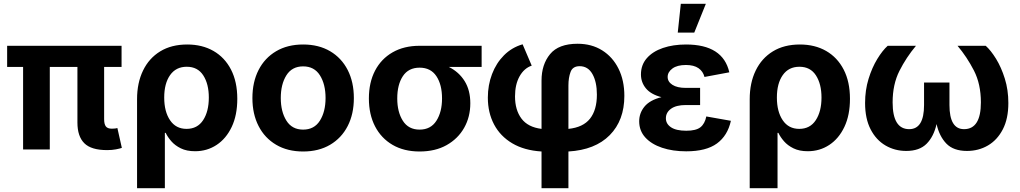

<svg xmlns="http://www.w3.org/2000/svg" viewBox="-20 -787 5369 1011"><path d="M543.9 3.4Q460.4 3.4 424.1 -32.7Q387.7 -68.8 387.7 -141.6V-434.6H242.2V0H101.6V-434.6H17.6V-545.9H620.1V-434.6H528.3V-159.7Q528.3 -133.3 537.4 -121.3Q546.4 -109.4 568.8 -109.4Q580.6 -109.4 586.9 -110.4Q593.3 -111.3 598.1 -112.8L621.6 -8.3Q610.4 -4.4 590.1 -0.5Q569.8 3.4 543.9 3.4Z M701.7 204.1V-264.6Q701.7 -350.6 733.2 -415.5Q764.6 -480.5 823.7 -516.6Q882.8 -552.7 965.8 -552.7Q1044.9 -552.7 1104.2 -518.6Q1163.6 -484.4 1196.5 -420.4Q1229.5 -356.4 1229.5 -266.6Q1229.5 -180.7 1200.2 -118.9Q1170.9 -57.1 1120.6 -23.9Q1070.3 9.3 1007.3 9.3Q962.9 9.3 932.1 -5.9Q901.4 -21 882.1 -43.2Q862.8 -65.4 852.5 -87.4H848.1V204.1ZM962.4 -108.4Q1019.5 -108.4 1049.6 -154.3Q1079.6 -200.2 1079.6 -273.4Q1079.6 -344.7 1050.3 -390.1Q1021 -435.5 963.4 -435.5Q906.7 -435.5 875.7 -391.6Q844.7 -347.7 844.7 -273.4Q844.7 -199.2 875.5 -153.8Q906.2 -108.4 962.4 -108.4Z M1576.2 10.7Q1494.1 10.7 1434.1 -24.7Q1374 -60.1 1341.6 -123.3Q1309.1 -186.5 1309.1 -270.5Q1309.1 -355 1341.6 -418.5Q1374 -481.9 1434.1 -517.3Q1494.1 -552.7 1576.2 -552.7Q1658.2 -552.7 1718.3 -517.3Q1778.3 -481.9 1810.8 -418.5Q1843.3 -355 1843.3 -270.5Q1843.3 -186.5 1810.8 -123.3Q1778.3 -60.1 1718.3 -24.7Q1658.2 10.7 1576.2 10.7ZM1576.2 -104.5Q1634.8 -104.5 1664.6 -151.9Q1694.3 -199.2 1694.3 -271Q1694.3 -343.3 1664.6 -390.4Q1634.8 -437.5 1576.2 -437.5Q1517.6 -437.5 1488 -390.4Q1458.5 -343.3 1458.5 -271Q1458.5 -199.2 1488 -151.9Q1517.6 -104.5 1576.2 -104.5Z M2189.5 10.7Q2106.9 10.7 2047.1 -24.2Q1987.3 -59.1 1954.8 -121.8Q1922.4 -184.6 1922.4 -268.6Q1922.4 -352.5 1954.8 -414.8Q1987.3 -477.1 2047.4 -511.5Q2107.4 -545.9 2189.5 -545.9H2516.1V-434.6H2343.3Q2396.5 -408.2 2426.5 -360.1Q2456.5 -312 2456.5 -243.2Q2456.5 -171.4 2424.1 -114Q2391.6 -56.6 2331.8 -22.9Q2272 10.7 2189.5 10.7ZM2189.5 -430.7Q2130.9 -430.7 2101.3 -386Q2071.8 -341.3 2071.8 -268.6Q2071.8 -197.3 2101.3 -150.9Q2130.9 -104.5 2189.5 -104.5Q2248 -104.5 2277.8 -150.9Q2307.6 -197.3 2307.6 -268.6Q2307.6 -341.3 2277.8 -386Q2248 -430.7 2189.5 -430.7Z M2831.5 204.1V10.7Q2740.2 4.9 2677.2 -32.5Q2614.3 -69.8 2581.5 -131.8Q2548.8 -193.8 2548.8 -272.9Q2548.8 -338.9 2570.8 -396.7Q2592.8 -454.6 2633.8 -495.8Q2674.8 -537.1 2731.9 -553.7L2779.8 -441.4Q2739.7 -427.7 2715.8 -385Q2691.9 -342.3 2691.9 -279.3Q2691.9 -208 2725.8 -162.6Q2759.8 -117.2 2831.5 -108.4V-362.8Q2831.5 -447.3 2876.5 -502Q2921.4 -556.6 3021.5 -556.6Q3095.2 -556.6 3150.6 -522Q3206.1 -487.3 3236.8 -425.5Q3267.6 -363.8 3267.6 -282.2Q3267.6 -153.3 3190.7 -75.4Q3113.8 2.4 2973.1 10.7V204.1ZM2973.1 -108.4Q3050.3 -116.2 3086.7 -162.1Q3123 -208 3123 -288.6Q3123 -355.5 3099.6 -397Q3076.2 -438.5 3032.2 -438.5Q2995.6 -438.5 2984.4 -408.2Q2973.1 -377.9 2973.1 -336.9Z M3593.3 9.8Q3522 9.8 3466.1 -9Q3410.2 -27.8 3377.9 -63.2Q3345.7 -98.6 3345.7 -148.4Q3345.7 -191.4 3373.5 -225.6Q3401.4 -259.8 3462.9 -275.4Q3407.2 -290 3381.1 -321.8Q3355 -353.5 3355 -395Q3355 -445.3 3386 -480.7Q3417 -516.1 3470.7 -534.4Q3524.4 -552.7 3592.3 -552.7Q3787.1 -552.7 3820.3 -406.2L3689.5 -381.8Q3682.1 -411.1 3658 -428Q3633.8 -444.8 3591.8 -444.8Q3545.9 -444.8 3520.8 -426.3Q3495.6 -407.7 3495.6 -381.8Q3495.6 -356.4 3520.8 -340.3Q3545.9 -324.2 3590.8 -324.2H3666.5V-233.9H3590.8Q3540.5 -233.9 3513.4 -214.4Q3486.3 -194.8 3486.3 -164.1Q3486.3 -134.8 3513.4 -116.7Q3540.5 -98.6 3593.8 -98.6Q3645 -98.6 3668.2 -116.9Q3691.4 -135.3 3699.2 -173.8L3828.6 -150.9Q3811.5 -72.8 3755.1 -31.5Q3698.7 9.8 3593.3 9.8ZM3548.8 -615.2 3564.9 -767.1H3696.8L3635.7 -615.2Z M3927.7 204.1V-264.6Q3927.7 -350.6 3959.2 -415.5Q3990.7 -480.5 4049.8 -516.6Q4108.9 -552.7 4191.9 -552.7Q4271 -552.7 4330.3 -518.6Q4389.6 -484.4 4422.6 -420.4Q4455.6 -356.4 4455.6 -266.6Q4455.6 -180.7 4426.3 -118.9Q4397 -57.1 4346.7 -23.9Q4296.4 9.3 4233.4 9.3Q4189 9.3 4158.2 -5.9Q4127.4 -21 4108.2 -43.2Q4088.9 -65.4 4078.6 -87.4H4074.2V204.1ZM4188.5 -108.4Q4245.6 -108.4 4275.6 -154.3Q4305.7 -200.2 4305.7 -273.4Q4305.7 -344.7 4276.4 -390.1Q4247.1 -435.5 4189.5 -435.5Q4132.8 -435.5 4101.8 -391.6Q4070.8 -347.7 4070.8 -273.4Q4070.8 -199.2 4101.6 -153.8Q4132.3 -108.4 4188.5 -108.4Z M4752 7.8Q4691.9 7.8 4642.6 -21Q4593.3 -49.8 4564.2 -106.2Q4535.2 -162.6 4535.2 -244.6Q4535.2 -312.5 4553.5 -371.8Q4571.8 -431.2 4599.4 -476.3Q4627 -521.5 4654.3 -545.9H4803.2Q4752 -484.9 4716.1 -413.8Q4680.2 -342.8 4680.2 -248Q4680.2 -106.9 4767.6 -106.9Q4845.7 -106.9 4845.7 -233.9V-352.5H4979.5V-233.9Q4979.5 -106.9 5056.2 -106.9Q5145 -106.9 5145 -248Q5145 -344.2 5108.4 -415.5Q5071.8 -486.8 5022 -545.9H5170.4Q5197.3 -522 5224.9 -477.3Q5252.4 -432.6 5271 -373Q5289.6 -313.5 5289.6 -244.6Q5289.6 -162.1 5260.5 -106Q5231.4 -49.8 5182.1 -21Q5132.8 7.8 5071.8 7.8Q5001 7.8 4963.6 -30.5Q4926.3 -68.8 4911.6 -133.8Q4897 -68.4 4859.4 -30.3Q4821.8 7.8 4752 7.8Z"/></svg>

Font: Inter-Bold
Style: Bold
Weight: 700
Designer: Rasmus Andersson
Foundry: rsms
Version: Version 4.000;git-a52131595